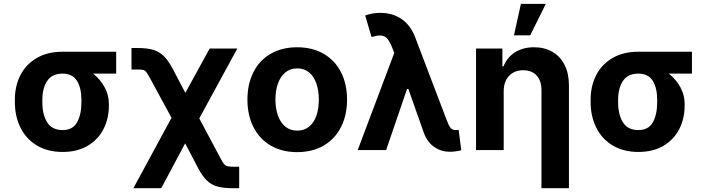

<svg xmlns="http://www.w3.org/2000/svg" viewBox="-20 -784 3691 1003"><path d="M306.6 -513.7H586.9V-399.4H466.3Q503.4 -370.1 526.1 -328.9Q548.8 -287.6 548.8 -242.2V-232.4Q548.8 -164.1 520.3 -108.9Q491.7 -53.7 437.3 -22Q382.8 9.8 307.6 9.8Q229.5 9.8 173.1 -23.9Q116.7 -57.6 87.2 -116.9Q57.6 -176.3 57.6 -251V-262.7Q57.6 -335 86.9 -391.8Q116.2 -448.7 172.4 -481.2Q228.5 -513.7 306.6 -513.7ZM307.6 -104.5Q359.4 -104.5 382.3 -144.5Q405.3 -184.6 405.3 -251V-262.7Q405.3 -324.2 382.1 -361.8Q358.9 -399.4 306.6 -399.4Q252 -399.4 226.6 -361.3Q201.2 -323.2 201.2 -262.7V-251Q201.2 -184.6 226.6 -144.5Q252 -104.5 307.6 -104.5Z M876 -168.5 765.6 -372.1Q752 -397.5 744.9 -406.7Q737.8 -416 728.8 -418.5Q719.7 -420.9 698.2 -420.9H667V-533.2H698.2Q748.5 -533.2 780.3 -523.7Q812 -514.2 835.2 -491.5Q858.4 -468.8 881.8 -425.8L948.2 -298.8L1075.2 -530.3H1219.7L1021 -165.5L1130.9 41Q1142.6 63.5 1150.1 72.5Q1157.7 81.5 1167.5 84.2Q1177.2 86.9 1198.2 86.9H1229.5V199.2H1198.2Q1147 199.2 1115.2 190.2Q1083.5 181.2 1060.5 158.9Q1037.6 136.7 1014.6 93.8L947.3 -35.2L822.3 199.2H676.8Z M1272.5 -263.7Q1272.5 -345.2 1304 -407.2Q1335.4 -469.2 1394.3 -503.2Q1453.1 -537.1 1532.2 -537.1Q1611.3 -537.1 1670.4 -503.2Q1729.5 -469.2 1761.2 -407.2Q1793 -345.2 1793 -263.7Q1793 -182.1 1761.2 -119.9Q1729.5 -57.6 1670.4 -23.4Q1611.3 10.7 1532.2 10.7Q1453.1 10.7 1394.5 -23.4Q1335.9 -57.6 1304.2 -119.9Q1272.5 -182.1 1272.5 -263.7ZM1645.5 -263.7Q1645.5 -311 1632.8 -347.9Q1620.1 -384.8 1594.7 -405.8Q1569.3 -426.8 1533.2 -426.8Q1496.6 -426.8 1470.9 -405.8Q1445.3 -384.8 1432.1 -347.9Q1418.9 -311 1418.9 -263.7Q1418.9 -216.8 1432.1 -179.9Q1445.3 -143.1 1470.9 -122.3Q1496.6 -101.6 1533.2 -101.6Q1569.3 -101.6 1594.7 -122.3Q1620.1 -143.1 1632.8 -179.7Q1645.5 -216.3 1645.5 -263.7Z M2195.3 -86.9 2113.3 -319.3H2106.4L1997.1 0H1848.6L2039.6 -507.3L2027.3 -539.1Q2013.7 -571.8 2000.2 -585.2Q1986.8 -598.6 1964.8 -598.6Q1949.2 -598.6 1920.9 -590.8L1887.7 -703.1Q1924.3 -716.8 1965.8 -716.8Q2031.7 -716.8 2078.9 -683.8Q2126 -650.9 2149.4 -587.9L2312.5 -159.2Q2324.2 -127.4 2333.7 -116Q2343.3 -104.5 2361.3 -104.5L2376 -105.5L2389.6 1Q2378.9 3.9 2362.5 6.3Q2346.2 8.8 2332 8.8Q2284.2 8.8 2248.8 -15.9Q2213.4 -40.5 2195.3 -86.9Z M2611.3 0H2466.8V-530.3H2604.5V-437.5H2610.4Q2628.9 -484.4 2670.4 -510.7Q2711.9 -537.1 2769.5 -537.1Q2824.7 -537.1 2866 -513.2Q2907.2 -489.3 2929.7 -444.3Q2952.1 -399.4 2952.1 -337.9V199.2H2808.6V-312.5Q2808.6 -361.8 2783.4 -389.4Q2758.3 -417 2712.9 -417Q2667.5 -417 2639.4 -387.7Q2611.3 -358.4 2611.3 -306.6ZM2701.2 -763.7H2831.1L2750 -599.6H2665Z M3314.5 -513.7H3594.7V-399.4H3474.1Q3511.2 -370.1 3533.9 -328.9Q3556.6 -287.6 3556.6 -242.2V-232.4Q3556.6 -164.1 3528.1 -108.9Q3499.5 -53.7 3445.1 -22Q3390.6 9.8 3315.4 9.8Q3237.3 9.8 3180.9 -23.9Q3124.5 -57.6 3095 -116.9Q3065.4 -176.3 3065.4 -251V-262.7Q3065.4 -335 3094.7 -391.8Q3124 -448.7 3180.2 -481.2Q3236.3 -513.7 3314.5 -513.7ZM3315.4 -104.5Q3367.2 -104.5 3390.1 -144.5Q3413.1 -184.6 3413.1 -251V-262.7Q3413.1 -324.2 3389.9 -361.8Q3366.7 -399.4 3314.5 -399.4Q3259.8 -399.4 3234.4 -361.3Q3209 -323.2 3209 -262.7V-251Q3209 -184.6 3234.4 -144.5Q3259.8 -104.5 3315.4 -104.5Z"/></svg>

Font: Pretendard JP
Style: Bold
Weight: 700
Designer: Base glyphs from Inter by Rasmus Andersson; Hangeul glyphs from Noto Sans CJK(Source Han Sans) by Jang Soo-young and Kan
Foundry: Kil Hyung-jin
Version: Version 1.309